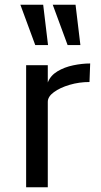

<svg xmlns="http://www.w3.org/2000/svg" viewBox="-20 -794 430 814"><path d="M90.8 -517.6H182.6V-444.3Q193.8 -473.6 223.4 -491.5Q252.9 -509.3 290.5 -517.1Q328.1 -524.9 362.3 -524.9L359.4 -446.3Q315.4 -446.3 274.9 -434.3Q234.4 -422.4 208.5 -403.3Q182.6 -384.3 182.6 -362.3V0H90.8ZM266.6 -603 203.6 -773.9H300.3L320.8 -603ZM129.4 -603 66.4 -773.9H163.1L183.6 -603Z"/></svg>

Font: Monda
Style: Regular
Weight: 400
Designer: Vernon Adams
Foundry: Vernon Adams
Version: Version 2.100; ttfautohint (v1.8.3)